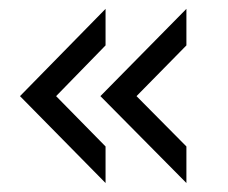

<svg xmlns="http://www.w3.org/2000/svg" viewBox="-20 -482 518 436"><path d="M208 -263.7 403.3 -461.9V-378.9L290 -263.7L403.3 -149.4V-66.4ZM25.4 -263.7 219.7 -461.9V-378.9L107.4 -263.7L219.7 -149.4V-66.4Z"/></svg>

Font: DINish
Style: Regular
Weight: 400
Designer: Bert Driehuis
Foundry: Playbeing
Version: Version 3.008; git-95204e4c-release